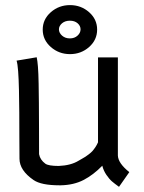

<svg xmlns="http://www.w3.org/2000/svg" viewBox="-20 -721 558 746"><path d="M209 -606.9Q209 -593.3 221.2 -582.5Q233.4 -571.8 251.5 -571.8Q269.5 -571.8 281.2 -582.5Q293 -593.3 293 -606.9Q293 -620.6 281.5 -630.6Q270 -640.6 251.5 -640.6Q232.9 -640.6 220.9 -630.4Q209 -620.1 209 -606.9ZM177.5 -538.3Q146 -565.9 146 -606Q146 -646 177.5 -673.6Q209 -701.2 252 -701.2Q294.9 -701.2 326.2 -673.6Q357.4 -646 357.4 -606Q357.4 -565.9 326.2 -538.3Q294.9 -510.7 252 -510.7Q209 -510.7 177.5 -538.3ZM442.4 4.9Q424.8 -7.8 414.8 -16.4Q404.8 -24.9 393.6 -41.3Q382.3 -57.6 377.4 -77.1Q342.8 -41.5 304.7 -21.7Q266.6 -2 215.8 -1H211.4Q140.1 -1 110.4 -21.5Q55.7 -59.1 55.7 -104.5Q55.2 -133.8 55.2 -189Q55.2 -244.1 54.9 -284.7Q54.7 -325.2 53.7 -369.9Q52.7 -414.6 50.5 -444.1Q48.3 -473.6 44.4 -485.4L122.6 -498.5Q125.5 -485.8 127.4 -461.7Q129.4 -437.5 130.1 -395.8Q130.9 -354 131.1 -321.3Q131.3 -288.6 131.6 -223.4Q131.8 -158.2 131.8 -122.1Q135.7 -100.1 156.2 -85Q168.5 -76.2 208 -76.2Q255.4 -78.1 285.6 -96.7Q287.1 -97.7 297.4 -103.5Q307.6 -109.4 311.5 -111.8Q315.4 -114.3 324.5 -121.1Q333.5 -127.9 338.6 -133.5Q343.8 -139.2 350.1 -148.4Q356.4 -157.7 360.8 -168V-498H438V-116.7Q439 -86.9 482.4 -52.2Z"/></svg>

Font: FantasqueSansM Nerd Font
Style: Regular
Weight: 400
Monospace: yes
Designer: Jany Belluz
Version: Version 1.8.0 ; ttfautohint (v1.8.2);Nerd Fonts 3.4.0